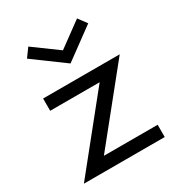

<svg xmlns="http://www.w3.org/2000/svg" viewBox="-187 -920 971 1044"><g transform="rotate(-30 299.0 -398.5)"><path d="M34.5 0H542V-77H204.5L555 -512H74V-435H384.5ZM298.5 -602.5 491 -743.5 451.5 -797 298.5 -685 145.5 -797 106.5 -743.5Z"/></g></svg>

Font: Spartan Medium
Style: Regular
Weight: 500
Designer: Matt Bailey, Mirko Velimirovic
Foundry: Matt Bailey
Version: Version 1.003; ttfautohint (v1.8.3)